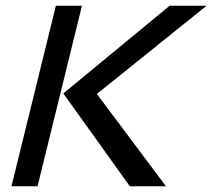

<svg xmlns="http://www.w3.org/2000/svg" viewBox="-20 -650 741 670"><path d="M266 -630 111 0H20L175 -630ZM319 -321 559 0H433L201 -324L572 -630H701L319 -323Z"/></svg>

Font: Sinkin Sans 400 Italic
Style: Italic
Weight: 400
Italic angle: -112°
Designer: Keith Bates
Foundry: K-Type
Version: Sinkin Sans (version 1.0)  by Keith Bates   •   © 2014   www